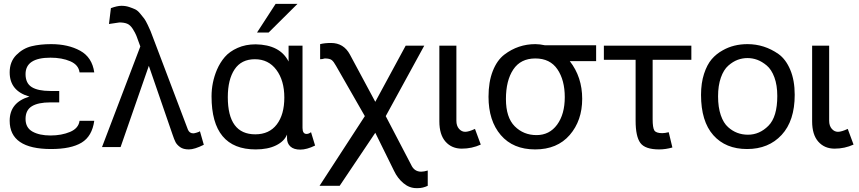

<svg xmlns="http://www.w3.org/2000/svg" viewBox="-20 -760 4440 992"><path d="M467 -136Q456 -56 401.5 -23Q347 10 244 10Q30 10 30 -136Q30 -231 132 -261Q30 -290 30 -386Q30 -441 64 -475.5Q98 -510 142.5 -521Q187 -532 244 -532Q332 -532 394 -498Q456 -464 467 -386H391Q386 -425 343 -443.5Q300 -462 241 -462Q112 -462 112 -377Q112 -330 144 -310Q176 -290 240 -290H286V-231H240Q177 -231 144.5 -211Q112 -191 112 -145.5Q112 -100 148 -80Q184 -60 241 -60Q298 -60 342 -78.5Q386 -97 391 -136Z M705 -520Q691 -559 685 -574.5Q679 -590 666 -610.5Q653 -631 637 -637.5Q621 -644 597 -644L543 -636L553 -718Q586 -730 607.5 -730Q629 -730 647 -724Q665 -718 678 -712Q691 -706 704.5 -689.5Q718 -673 725 -664Q732 -655 743.5 -631Q755 -607 758 -599Q779 -543 785 -528L951 -90Q959 -71 979 -71Q984 -71 997 -75Q1010 -79 1013 -82L1033 -12Q985 12 956 12Q927 12 910.5 0Q894 -12 887 -25.5Q880 -39 871 -66L749 -420L603 0H507Z M1404 -740H1517L1368 -592H1308ZM1157 -258Q1157 -66 1299 -66Q1371 -66 1410 -117Q1449 -168 1449 -256Q1449 -344 1408 -399Q1367 -454 1297 -454Q1227 -454 1192 -401.5Q1157 -349 1157 -258ZM1073 -262Q1073 -334 1101 -400Q1117 -437 1141.5 -465.5Q1166 -494 1207.5 -512.5Q1249 -531 1301 -531Q1427 -529 1471 -442V-524H1543V-99Q1543 -68 1564 -68Q1575 -68 1587 -77L1608 -8Q1565 13 1531.5 13Q1498 13 1480.5 -3Q1463 -19 1463 -46V-65Q1449 -30 1406.5 -9Q1364 12 1301 12Q1073 12 1073 -262Z M2190 200Q2165 212 2139 212H2131Q2095 212 2064.5 186.5Q2034 161 2016 123L1919 -74L1735 200H1631L1865 -160L1716 -420Q1704 -442 1693.5 -450Q1683 -458 1658 -458Q1645 -454 1634 -454V-532Q1658 -538 1690 -538Q1756 -538 1788 -478L1919 -234L2076 -524H2172L1973 -160L2104 91Q2120 127 2156 127Q2170 127 2190 121Z M2338 -136Q2338 -110 2351.5 -94.5Q2365 -79 2383.5 -79Q2402 -79 2434 -94L2464 -13Q2418 8 2366 8Q2314 8 2282 -28Q2250 -64 2250 -133V-524H2338Z M2746 -458Q2670 -458 2632 -401Q2594 -344 2594 -248.5Q2594 -153 2639.5 -107.5Q2685 -62 2752 -62Q2819 -62 2858.5 -116Q2898 -170 2898 -258Q2898 -346 2860 -402Q2822 -458 2746 -458ZM2504 -260Q2504 -337 2526 -393Q2548 -449 2586 -478Q2657 -532 2746 -532Q2768 -532 2796 -526H3060V-444H2924Q2988 -362 2988 -249.5Q2988 -137 2923.5 -62.5Q2859 12 2745 12Q2631 12 2567.5 -62Q2504 -136 2504 -260Z M3386 12Q3313 12 3288.5 -21.5Q3264 -55 3264 -136V-451H3100V-524H3552V-451H3352V-144Q3352 -101 3360.5 -86.5Q3369 -72 3402 -72Q3415 -72 3435 -77L3454 2Q3419 12 3386 12Z M3996 -264Q3996 -320 3981 -360.5Q3966 -401 3941.5 -421.5Q3917 -442 3892.5 -451Q3868 -460 3842 -460Q3816 -460 3791.5 -451Q3767 -442 3743 -421Q3719 -400 3704.5 -359Q3690 -318 3690 -262Q3690 -206 3704 -165Q3718 -124 3742 -103Q3785 -64 3844.5 -64Q3904 -64 3950 -110Q3996 -156 3996 -264ZM3602 -270Q3602 -331 3617.5 -378.5Q3633 -426 3657 -454Q3681 -482 3714 -500Q3770 -532 3842 -532Q3929 -532 4002 -481Q4040 -454 4063 -399.5Q4086 -345 4086 -270Q4086 -136 4018.5 -63Q3951 10 3840 10Q3729 10 3665.5 -61.5Q3602 -133 3602 -270Z M4264 -136Q4264 -110 4277.5 -94.5Q4291 -79 4309.5 -79Q4328 -79 4360 -94L4390 -13Q4344 8 4292 8Q4240 8 4208 -28Q4176 -64 4176 -133V-524H4264Z"/></svg>

Font: Autonym
Style: Regular
Weight: 500
Version: Version 1.0.20131126